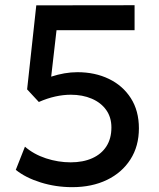

<svg xmlns="http://www.w3.org/2000/svg" viewBox="-20 -720 624 754"><path d="M263.5 15Q199 15 139.8 -3.5Q80.5 -22 42 -53L78 -144Q112.5 -114 160.5 -98.2Q208.5 -82.5 257.5 -82.5Q306.5 -82.5 342.5 -98.8Q378.5 -115 398 -145.5Q417.5 -176 417.5 -219.5Q417.5 -259.5 397 -288.2Q376.5 -317 340.2 -332.5Q304 -348 258 -348Q228.5 -348 197 -341Q165.5 -334 132.5 -319.5L86.5 -369L122.5 -699L508.5 -699.5V-601.5H202L181 -419Q207 -427.5 232.8 -432Q258.5 -436.5 284 -436.5Q353 -436.5 407.5 -410.2Q462 -384 493.8 -334.5Q525.5 -285 525.5 -216Q525.5 -146 492.2 -94Q459 -42 400 -13.5Q341 15 263.5 15Z"/></svg>

Font: Geologica Roman
Style: Regular
Weight: 400
Designer: Sindre Bremnes, Frode Helland
Foundry: Monokrom Skriftforlag AS
Version: Version 1.010;gftools[0.9.28]